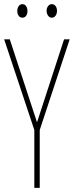

<svg xmlns="http://www.w3.org/2000/svg" viewBox="-20 -903 355 923"><path d="M158 -315 288 -714H315L171 -278V0H145V-278L0 -714H27ZM63 -850Q63 -863 69.5 -873Q76 -883 88 -883Q99 -883 105.5 -873.5Q112 -864 112 -850Q112 -836 105.5 -827Q99 -818 88 -818Q76 -818 69.5 -827.5Q63 -837 63 -850ZM204 -851Q204 -864 211 -873.5Q218 -883 229 -883Q240 -883 247 -874Q254 -865 254 -851Q254 -837 247 -827.5Q240 -818 229 -818Q218 -818 211 -828Q204 -838 204 -851Z"/></svg>

Font: Noto Sans Hebrew ExtraCondensed Thin
Style: Regular
Weight: 100
Width: 2
Designer: Monotype Design Team
Foundry: Monotype Imaging Inc.
Version: Version 2.004; ttfautohint (v1.8.4.7-5d5b)